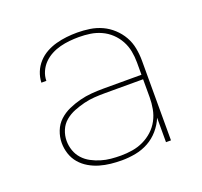

<svg xmlns="http://www.w3.org/2000/svg" viewBox="-99 -640 798 760"><g transform="rotate(-20 300.0 -260.0)"><path d="M292 8Q269 8 245.5 5.5Q222 3 199.5 -3.5Q177 -10 156.5 -22Q136 -34 121 -51.5Q106 -69 98.5 -91.5Q91 -114 91 -138Q91 -163 100.5 -187.5Q110 -212 128.5 -229Q147 -246 170.5 -256.5Q194 -267 219 -273.5Q244 -280 269.5 -282Q295 -284 320 -284H480V-336Q480 -360 475.5 -383.5Q471 -407 459.5 -428Q448 -449 430.5 -465.5Q413 -482 391 -492Q369 -502 345.5 -505.5Q322 -509 298 -509Q278 -509 258 -507Q238 -505 218.5 -500Q199 -495 181 -485.5Q163 -476 149 -462Q135 -448 126.5 -429Q118 -410 118 -390H97Q98 -413 106.5 -434Q115 -455 130.5 -472Q146 -489 166 -500Q186 -511 208 -517Q230 -523 252.5 -525.5Q275 -528 298 -528Q324 -528 350.5 -524Q377 -520 401 -509Q425 -498 445 -479.5Q465 -461 478 -438Q491 -415 496 -388.5Q501 -362 501 -336V0H480V-103Q469 -76 449.5 -53.5Q430 -31 404.5 -17Q379 -3 350 2.5Q321 8 292 8ZM295 -11Q319 -11 343.5 -15Q368 -19 390 -29.5Q412 -40 430 -56.5Q448 -73 459.5 -94.5Q471 -116 475.5 -140.5Q480 -165 480 -189V-265H320Q297 -265 274.5 -263.5Q252 -262 230 -256.5Q208 -251 186.5 -242.5Q165 -234 147.5 -219.5Q130 -205 121 -183.5Q112 -162 112 -139Q112 -118 119 -98Q126 -78 140 -62.5Q154 -47 173 -37Q192 -27 212 -21Q232 -15 253 -13Q274 -11 295 -11Z"/></g></svg>

Font: Iosevka Thin Extended
Style: Regular
Weight: 100
Width: 7
Monospace: yes
Designer: Belleve Invis
Foundry: Belleve Invis
Version: Version 32.5.0; ttfautohint (v1.8.4)